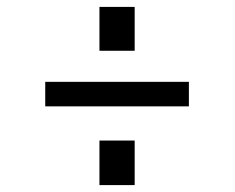

<svg xmlns="http://www.w3.org/2000/svg" viewBox="-20 -612 680 556"><path d="M370 -465H268V-592H370ZM527 -304H111V-375H527ZM370 -76H268V-205H370Z"/></svg>

Font: Open Sauce Sans
Style: Regular
Weight: 400
Designer: Alfredo Marco Pradil
Foundry: Creative Sauce Fz LLC
Version: Version 1.477